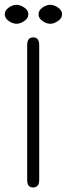

<svg xmlns="http://www.w3.org/2000/svg" viewBox="-32 -786 282 812"><path d="M133.8 -24.4Q133.8 6.8 107.4 6.8Q83 6.8 83 -24.4V-595.7Q83 -627.9 108.4 -627.9Q133.8 -627.9 133.8 -595.7ZM38.1 -765.6Q53.7 -765.6 70.8 -753.9Q87.9 -742.2 87.9 -725.6Q87.9 -709 70.8 -697.3Q53.7 -685.5 38.1 -685.5Q21.5 -685.5 4.9 -697.3Q-11.7 -709 -11.7 -725.6Q-11.7 -742.2 4.9 -753.9Q21.5 -765.6 38.1 -765.6ZM180.7 -765.6Q196.3 -765.6 213.4 -753.9Q230.5 -742.2 230.5 -725.6Q230.5 -709 213.4 -697.3Q196.3 -685.5 180.7 -685.5Q164.1 -685.5 147.5 -697.3Q130.9 -709 130.9 -725.6Q130.9 -742.2 147.5 -753.9Q164.1 -765.6 180.7 -765.6Z"/></svg>

Font: Jura
Style: Book
Weight: 400
Version: Version 2.3